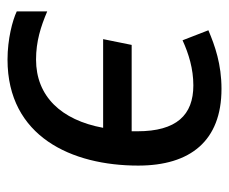

<svg xmlns="http://www.w3.org/2000/svg" viewBox="-68 -516 595 498"><g transform="rotate(90 229.0 -267.5)"><path d="M135 10C335 10 410 -157 410 -329C410 -464 346 -545 211 -545C147 -545 99 -528 59 -511L85 -444C120 -460 159 -472 202 -472C279 -472 321 -428 321 -327V-312H97L82 -238H312C292 -129 230 -64 135 -64C88 -64 50 -76 10 -93V-14C33 -3 82 10 135 10Z"/></g></svg>

Font: BC Sans
Style: Italic
Weight: 400
Italic angle: -12°
Designer: Monotype Design Team
Designer: Province of B.C.
Foundry: Monotype Imaging Inc.
Version: Version 2.000;GOOG;noto-source:20170915:90ef993387c0